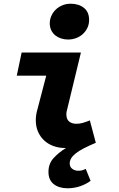

<svg xmlns="http://www.w3.org/2000/svg" viewBox="-20 -782 640 1030"><path d="M342 228Q297 228 268.5 206Q240 184 240 140Q240 96 267.5 66Q295 36 334 12H330Q296 12 267 1.5Q238 -9 217 -28.5Q196 -48 184 -75.5Q172 -103 172 -138Q172 -153 174.5 -168Q177 -183 182 -200L228 -376H70L96 -500H414L340 -194Q338 -188 337 -182Q336 -176 336 -170Q336 -142 351 -130Q366 -118 390 -118Q407 -118 423 -122.5Q439 -127 462 -136L494 -16Q456 0 429 14Q402 28 385.5 41.5Q369 55 361.5 68Q354 81 354 94Q354 114 368 124Q382 134 400 134Q411 134 419.5 132Q428 130 440 124L466 188Q442 206 410 217Q378 228 342 228ZM345 -570Q326 -570 308.5 -575.5Q291 -581 277.5 -591.5Q264 -602 255.5 -618.5Q247 -635 247 -657Q247 -678 255.5 -697Q264 -716 279 -730.5Q294 -745 314.5 -753.5Q335 -762 359 -762Q402 -762 430 -740Q458 -718 458 -675Q458 -652 449 -633Q440 -614 425 -600Q410 -586 389.5 -578Q369 -570 345 -570Z"/></svg>

Font: Source Code Pro Black
Style: Italic
Weight: 900
Italic angle: -11°
Monospace: yes
Designer: Paul D. Hunt, Teo Tuominen
Foundry: Adobe Systems Incorporated
Version: Version 1.050;PS 1.000;hotconv 16.6.51;makeotf.lib2.5.65220